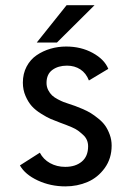

<svg xmlns="http://www.w3.org/2000/svg" viewBox="-20 -686 490 718"><path d="M117.5 -527 229 -666.5H333.5L193 -527ZM224.5 11Q169 11 121.2 -11.2Q73.5 -33.5 54.5 -67.5L129 -115Q142 -90 167.2 -76Q192.5 -62 224 -62Q262.5 -62 286 -81.8Q309.5 -101.5 309.5 -139Q309.5 -151.5 304.8 -162.5Q300 -173.5 290.2 -182.2Q280.5 -191 271.8 -197.5Q263 -204 248.5 -210.2Q234 -216.5 226.5 -219.2Q219 -222 205.5 -227Q185 -234.5 170 -241Q155 -247.5 133.8 -260.8Q112.5 -274 99 -289Q85.5 -304 75.5 -327Q65.5 -350 65.5 -377Q65.5 -410.5 79.5 -437Q93.5 -463.5 117 -479.5Q140.5 -495.5 168.8 -503.8Q197 -512 227.5 -512Q283 -512 326.8 -488Q370.5 -464 385 -428.5L312.5 -385Q302 -412.5 280.5 -426.5Q259 -440.5 230.5 -440.5Q197.5 -440.5 175.8 -424.5Q154 -408.5 154 -376Q154 -361.5 160.2 -349.2Q166.5 -337 174.8 -329.2Q183 -321.5 196.5 -314.5Q210 -307.5 217.8 -304.5Q225.5 -301.5 238 -297.5Q251.5 -293 260.8 -289.8Q270 -286.5 288.2 -278.8Q306.5 -271 319.5 -263Q332.5 -255 348.2 -242.2Q364 -229.5 373.8 -215.5Q383.5 -201.5 390.5 -182.2Q397.5 -163 397.5 -141.5Q397.5 -93.5 371.8 -57.8Q346 -22 307.5 -5.5Q269 11 224.5 11Z"/></svg>

Font: League Mono Condensed
Style: Regular
Weight: 400
Width: 1
Designer: Tyler Finck
Foundry: The League of Moveable Type / Tyler Finck
Version: Version 2.210